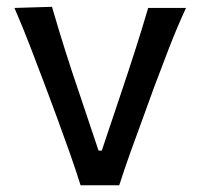

<svg xmlns="http://www.w3.org/2000/svg" viewBox="-20 -550 594 570"><path d="M219.2 0Q203.6 -49.8 185.5 -100.6Q167.5 -151.4 149.9 -199.2L115.2 -292.5Q93.3 -350.6 70.6 -409.7Q47.9 -468.8 22.9 -526.4L134.3 -529.8Q153.3 -464.4 173.8 -399.4Q194.3 -334.5 216.8 -269L272.5 -103H282.2L337.9 -269Q360.4 -335.9 380.9 -399.7Q401.4 -463.4 419.9 -526.4H532.2Q505.4 -468.3 482.4 -408.9Q459.5 -349.6 437.5 -291L403.3 -196.8Q384.8 -147 367.4 -98.4Q350.1 -49.8 334 0Z"/></svg>

Font: Pinar-FD Medium
Style: Regular
Weight: 500
Designer: Amin Abedi
Version: Version 3.000